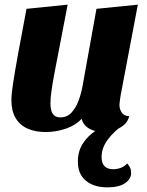

<svg xmlns="http://www.w3.org/2000/svg" viewBox="-20 -548 631 826"><path d="M176 20Q131 20 98 5Q65 -10 47 -40.5Q29 -71 29 -117Q29 -142 36 -188Q43 -234 57 -312Q71 -390 94 -510L271 -528Q251 -421 236.5 -348.5Q222 -276 213.5 -229.5Q205 -183 201 -153.5Q197 -124 197 -104Q197 -89 200 -75Q203 -61 212.5 -52Q222 -43 240 -43Q269 -43 288 -64Q307 -85 318.5 -116.5Q330 -148 335 -177L395 -510L573 -528L499 -138Q498 -129 496 -117Q494 -105 494 -96Q494 -78 504 -63.5Q514 -49 536 -48Q530 -24 511.5 -9Q493 6 469.5 13Q446 20 423 20Q391 20 365 6Q339 -8 331 -37Q306 -9 263.5 5.5Q221 20 176 20ZM442 258Q384 258 349.5 229.5Q315 201 315 147Q315 102 337 68.5Q359 35 394.5 12.5Q430 -10 469 -22L511 -16V-11Q472 15 444.5 51.5Q417 88 417 127Q417 180 467 180Q484 180 500 174Q516 168 527 155Q536 165 540 174Q544 183 544 197Q544 222 518 240Q492 258 442 258Z"/></svg>

Font: Sansita Swashed Light
Style: Bold
Weight: 700
Version: Version 1.003